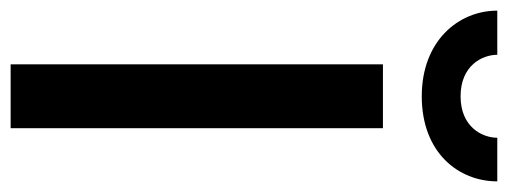

<svg xmlns="http://www.w3.org/2000/svg" viewBox="-340 -638 955 361"><g transform="rotate(90 137.5 -457.5)"><path d="M-23 -915C-23 -842 34 -773 138 -773C244 -773 298 -842 298 -915H216C216 -887 196 -846 138 -846C80 -846 60 -887 60 -915ZM78 -700V0H198V-700Z"/></g></svg>

Font: Jost Medium
Style: Regular
Weight: 500
Version: Version 3.710